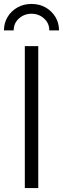

<svg xmlns="http://www.w3.org/2000/svg" viewBox="-33 -964 322 984"><path d="M163.1 -727.5V0H94.2V-727.5ZM128.4 -943.8Q168.9 -943.8 200.7 -925.8Q232.4 -907.7 251 -877Q269.5 -846.2 269.5 -808.1H219.7Q219.7 -845.2 192.6 -869.4Q165.5 -893.6 128.4 -893.6Q91.3 -893.6 64.2 -869.4Q37.1 -845.2 37.1 -808.1H-12.7Q-12.7 -846.2 5.9 -877Q24.4 -907.7 56.4 -925.8Q88.4 -943.8 128.4 -943.8Z"/></svg>

Font: Inter 16pt Light
Style: Regular
Weight: 300
Version: Version 4.001;git-66647c0bb